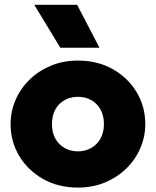

<svg xmlns="http://www.w3.org/2000/svg" viewBox="-20 -790 669 824"><path d="M314.5 15Q229.5 15 164.2 -22.2Q99 -59.5 62.2 -121.2Q25.5 -183 25.5 -257.5Q25.5 -311.5 46.5 -360.5Q67.5 -409.5 106.2 -447.5Q145 -485.5 198 -507.8Q251 -530 314.5 -530Q399.5 -530 464.8 -492.8Q530 -455.5 566.8 -393.8Q603.5 -332 603.5 -257.5Q603.5 -204 582.5 -154.8Q561.5 -105.5 522.8 -67.5Q484 -29.5 431.2 -7.2Q378.5 15 314.5 15ZM314.5 -140.5Q346 -140.5 371.2 -154.8Q396.5 -169 411.2 -195.2Q426 -221.5 426 -257.5Q426 -293.5 411.5 -319.8Q397 -346 371.8 -360.2Q346.5 -374.5 314.5 -374.5Q282.5 -374.5 257 -360.2Q231.5 -346 217.2 -319.8Q203 -293.5 203 -257.5Q203 -221.5 217.5 -195.2Q232 -169 257.5 -154.8Q283 -140.5 314.5 -140.5ZM239 -585 127 -769.5H311L407 -585Z"/></svg>

Font: Geologica ExtraBold
Style: Regular
Weight: 800
Designer: Sindre Bremnes, Frode Helland
Foundry: Monokrom Skriftforlag AS
Version: Version 1.010;gftools[0.9.28]